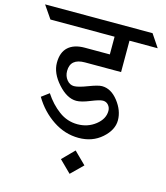

<svg xmlns="http://www.w3.org/2000/svg" viewBox="-195 -770 913 1058"><g transform="rotate(15 261.0 -241.5)"><path d="M419 -198Q419 -217 407 -231Q395 -245 376 -245Q357 -245 309 -225.5Q261 -206 233 -206Q180 -206 128 -264Q76 -322 76 -381.5Q76 -441 109 -471Q142 -501 203 -501H346V-602H-20L-70 -675H543L592 -602H431V-423H225Q142 -423 142 -352Q142 -323 159 -302Q176 -281 200 -281Q224 -281 276 -301Q328 -321 350 -321Q402 -321 442.5 -269Q483 -217 483 -161.5Q483 -106 429.5 -59Q376 -12 298 -12Q220 -12 151.5 -57.5Q83 -103 39 -177L82 -209Q118 -154 166 -118.5Q214 -83 272.5 -83Q331 -83 375 -117.5Q419 -152 419 -198ZM235 126 301 59 369 126 302 192Z"/></g></svg>

Font: Halant Medium
Style: Regular
Weight: 500
Designer: Hitesh Malaviya (Devanagari), Satya Rajpurohit (Latin)
Foundry: Indian Type Foundry
Version: Version 1.101;PS 1.0;hotconv 1.0.78;makeotf.lib2.5.61930; tt